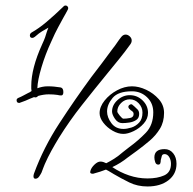

<svg xmlns="http://www.w3.org/2000/svg" viewBox="-20 -664 698 694"><path d="M209 -600Q201 -585 190 -565Q179 -545 165 -513Q144 -468 130 -421Q116 -374 115 -345Q123 -348 132.5 -350Q142 -352 152 -352Q166 -352 175.5 -351Q185 -350 199 -348Q209 -346 209 -331Q209 -319 201 -319Q195 -319 187 -321Q180 -322 172.5 -322.5Q165 -323 156 -323Q138 -323 117 -317Q116 -314 111.5 -312.5Q107 -311 103 -313Q96 -310 88 -307Q80 -304 72 -300L53 -293Q52 -292 49 -292Q40 -292 40 -302Q40 -307 46 -310Q56 -314 65 -319Q74 -324 82 -328Q87 -330 89.5 -332Q92 -334 94 -335Q93 -339 93 -343.5Q93 -348 93 -353Q93 -417 132 -503Q139 -518 143 -529Q147 -540 149 -548Q151 -553 152 -556.5Q153 -560 155 -564L148 -560Q141 -556 131.5 -550.5Q122 -545 106 -531Q101 -527 97 -527Q88 -527 88 -536Q88 -543 95 -547Q120 -561 148.5 -585Q177 -609 209 -640Q212 -644 217 -644Q222 -644 225 -639.5Q228 -635 225 -629Q221 -622 217.5 -615Q214 -608 209 -600ZM456 -518Q456 -514 455 -511Q454 -508 452 -505Q432 -477 410 -450Q388 -423 366 -396Q321 -341 276 -284Q231 -227 193 -166Q179 -143 166 -119.5Q153 -96 142 -71Q139 -64 136 -56Q133 -48 130 -40Q127 -34 121.5 -26Q116 -18 108 -18Q101 -18 101 -27Q101 -31 103 -37Q137 -130 194 -217.5Q251 -305 309 -384Q329 -410 349 -436.5Q369 -463 388 -489Q396 -499 403 -509.5Q410 -520 418 -530Q425 -539 434 -539Q442 -539 449 -532.5Q456 -526 456 -518ZM618 -72Q618 -35 589 -12.5Q560 10 513 10Q477 10 447.5 -4.5Q418 -19 389 -36Q391 -35 385 -38.5Q379 -42 372.5 -46Q366 -50 363 -51Q353 -47 342 -43.5Q331 -40 320 -37Q318 -36 315 -36Q303 -36 307 -47Q310 -58 321.5 -69Q333 -80 343 -80Q349 -80 354.5 -78Q360 -76 364 -74Q378 -81 393 -90.5Q408 -100 424 -114Q436 -123 447 -132Q480 -156 507 -184Q534 -212 534 -258Q534 -291 511.5 -312.5Q489 -334 457 -334Q407 -334 387 -310Q367 -286 367 -261Q367 -240 382.5 -219Q398 -198 426 -198Q439 -198 455 -203Q471 -208 483 -221Q495 -234 495 -257Q495 -276 481.5 -290.5Q468 -305 449 -305Q431 -305 417.5 -291.5Q404 -278 404 -261Q404 -257 413 -246Q422 -235 426 -235Q437 -235 450 -237.5Q463 -240 463 -252Q463 -257 460 -260Q457 -263 452 -266Q451 -268 449.5 -269Q448 -270 447 -271Q444 -274 444 -278Q444 -283 450 -286Q456 -289 460 -284Q462 -283 462.5 -282Q463 -281 466 -279Q472 -274 477.5 -268Q483 -262 483 -252Q483 -237 472 -230Q461 -223 447 -221Q433 -219 422 -219Q406 -219 395.5 -234.5Q385 -250 385 -261Q385 -284 404.5 -302Q424 -320 449 -320Q476 -320 495.5 -301Q515 -282 515 -256Q515 -235 499.5 -217.5Q484 -200 463 -190Q442 -180 426 -180Q407 -180 387 -191.5Q367 -203 353.5 -220.5Q340 -238 340 -255Q340 -278 358 -300.5Q376 -323 403 -337.5Q430 -352 457 -352Q482 -352 508.5 -339.5Q535 -327 554 -305.5Q573 -284 573 -256Q573 -223 558 -198.5Q543 -174 520.5 -155Q498 -136 475 -119Q467 -113 458.5 -107Q450 -101 442 -95Q416 -74 386 -60Q414 -41 446.5 -30Q479 -19 513 -19Q549 -19 573.5 -30Q598 -41 598 -72Q598 -86 591.5 -96.5Q585 -107 575 -107Q567 -107 565 -100.5Q563 -94 561 -85Q561 -79 560 -76Q559 -69 552 -69Q544 -69 541 -78Q538 -87 538 -95Q538 -125 575 -125Q594 -125 606 -110Q618 -95 618 -72Z"/></svg>

Font: Ingrid Darling
Style: Regular
Weight: 400
Designer: Robert E. Leuschke
Foundry: Robert E. Leuschke
Version: Version 1.010; ttfautohint (v1.8.3)